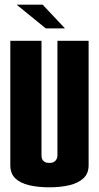

<svg xmlns="http://www.w3.org/2000/svg" viewBox="-20 -794 422 819"><path d="M190 5Q142 5 104 -4Q66 -13 45 -33.5Q24 -54 24 -89V-620H157V-131Q157 -122 160 -115Q163 -108 170.5 -103.5Q178 -99 190 -99Q203 -99 210.5 -103.5Q218 -108 221.5 -115.5Q225 -123 225 -131V-620H358V-89Q358 -54 336 -33.5Q314 -13 276 -4Q238 5 190 5ZM175 -673 51 -774H162L257 -673Z"/></svg>

Font: Smooch Sans Thin ExtraBold
Style: Regular
Weight: 800
Version: Version 1.010